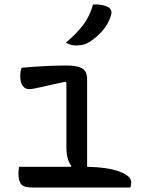

<svg xmlns="http://www.w3.org/2000/svg" viewBox="-20 -833 640 853"><path d="M65 -92H295L297 -96Q275 -124 275 -179V-465L271 -470Q204 -456 164.5 -446.5Q125 -437 109 -437Q92 -437 81 -451.5Q70 -466 70 -495Q70 -517 76 -532Q129 -537 182 -539.5Q235 -542 275 -542Q322 -542 344.5 -529.5Q367 -517 367 -482V-92Q460 -90 511.5 -70.5Q563 -51 563 -23Q563 -16 562 -10.5Q561 -5 559 0H123Q86 0 74 -14.5Q62 -29 62 -62Q62 -77 65 -92ZM393 -813Q435 -815 459 -802Q470 -797 473.5 -786.5Q477 -776 473 -765Q463 -729 436.5 -698Q410 -667 378 -647Q364 -638 349.5 -634.5Q335 -631 318 -631Q306 -631 294.5 -634Q283 -637 273 -644Q321 -684 350.5 -723.5Q380 -763 393 -813Z"/></svg>

Font: Recursive Mn Csl St
Style: Regular
Weight: 400
Monospace: yes
Version: Version 1.079;hotconv 1.0.112;makeotfexe 2.5.65598; ttfautoh